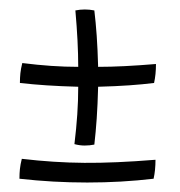

<svg xmlns="http://www.w3.org/2000/svg" viewBox="-20 -499 380 405"><path d="M187 -316Q186 -278 184 -249Q182 -220 179 -194Q169 -192 158.5 -192Q148 -192 137 -195Q141 -228 143 -257.5Q145 -287 145 -316Q108 -317 78 -319Q48 -321 22 -324Q22 -335 23 -344.5Q24 -354 27 -366Q59 -362 88 -360Q117 -358 145 -358Q145 -384 143.5 -413.5Q142 -443 139 -477Q149 -479 159 -479Q169 -479 179 -477Q182 -452 184 -423.5Q186 -395 187 -358Q213 -358 243 -359.5Q273 -361 309 -364Q309 -353 308 -343Q307 -333 305 -324Q281 -321 252.5 -319Q224 -317 187 -316ZM21 -122Q21 -133 22 -142.5Q23 -152 26 -164Q94 -156 158 -155.5Q222 -155 308 -162Q308 -151 307 -141Q306 -131 304 -122Q236 -114 164 -114Q92 -114 21 -122Z"/></svg>

Font: Atma Light
Style: Regular
Weight: 300
Designer: Gregori Vincens, Jeremie Hornus, Riccardo Olocco, Yoann Minet.
Foundry: black foundry
Version: Version 1.102;PS 1.100;hotconv 1.0.86;makeotf.lib2.5.63406